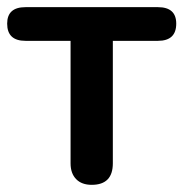

<svg xmlns="http://www.w3.org/2000/svg" viewBox="-22 -508 512 536"><path d="M234 8Q206 8 190.5 -8Q175 -24 175 -52V-394H49Q-2 -394 -2 -442Q-2 -488 49 -488H419Q470 -488 470 -442Q470 -394 419 -394H293V-52Q293 8 234 8Z"/></svg>

Font: Chiron GoRound TC M
Style: Regular
Weight: 500
Designer: Ryoko NISHIZUKA 西塚涼子 (kana, bopomofo & ideographs); Paul D. Hunt (Latin, Greek & Cyrillic); Sandoll Communications 산돌커뮤니
Foundry: Adobe
Version: Version 1.000;hotconv 1.1.1;makeotfexe 2.6.0